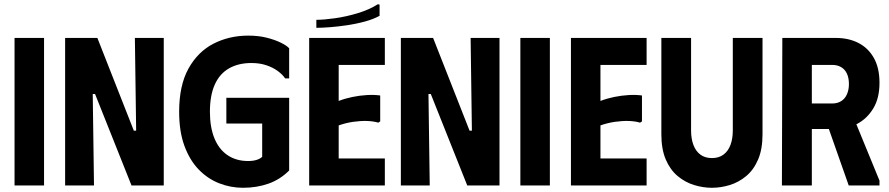

<svg xmlns="http://www.w3.org/2000/svg" viewBox="-20 -880 4217 911"><path d="M49 -700H189V0H49Z M620 -700H757V0H604L431 -434H420L426 0H289V-700H442L615 -260H626Z M830 -350Q830 -475 874.5 -555Q919 -635 993.5 -673Q1068 -711 1158 -711Q1207 -711 1246 -701Q1285 -691 1312.5 -677.5Q1340 -664 1352 -651V-508H1333Q1321 -526 1298 -543Q1275 -560 1243.5 -570.5Q1212 -581 1173 -581Q1111 -581 1066.5 -555.5Q1022 -530 999 -478.5Q976 -427 976 -350Q976 -276 997.5 -223.5Q1019 -171 1060 -143.5Q1101 -116 1157 -116Q1181 -116 1198 -121.5Q1215 -127 1224 -136V-294H1054V-416H1352V-71Q1309 -28 1253.5 -8.5Q1198 11 1133 11Q1074 11 1019.5 -10.5Q965 -32 922.5 -76Q880 -120 855 -188Q830 -256 830 -350Z M1806 -700V-572H1587V-401Q1618 -413 1652.5 -420Q1687 -427 1721 -429Q1755 -431 1784 -427V-304L1775 -298Q1752 -305 1721.5 -306Q1691 -307 1656 -302Q1621 -297 1587 -285V-128H1806V0H1447V-700ZM1773 -860 1781 -858V-805Q1752 -789 1712 -778Q1672 -767 1628.5 -760.5Q1585 -754 1546.5 -751Q1508 -748 1481 -748V-786Q1517 -786 1570 -793.5Q1623 -801 1677.5 -817.5Q1732 -834 1773 -860Z M2213 -700H2350V0H2197L2024 -434H2013L2019 0H1882V-700H2035L2208 -260H2219Z M2449 -700H2589V0H2449Z M3048 -700V-572H2829V-401Q2860 -413 2894.5 -420Q2929 -427 2963 -429Q2997 -431 3026 -427V-304L3017 -298Q2994 -305 2963.5 -306Q2933 -307 2898 -302Q2863 -297 2829 -285V-128H3048V0H2689V-700Z M3598 -243V-700H3457V-261Q3457 -222 3446 -192.5Q3435 -163 3413 -146.5Q3391 -130 3358 -130Q3325 -130 3303 -146.5Q3281 -163 3270 -192.5Q3259 -222 3259 -261V-700H3118V-243Q3118 -172 3139 -123Q3160 -74 3195.5 -44.5Q3231 -15 3273.5 -2Q3316 11 3358 11Q3400 11 3442.5 -2Q3485 -15 3520.5 -44.5Q3556 -74 3577 -123Q3598 -172 3598 -243Z M3692 -700H3832V0H3690ZM3946 -700Q4006 -700 4052.5 -676.5Q4099 -653 4126 -605.5Q4153 -558 4153 -487Q4153 -414 4123.5 -365.5Q4094 -317 4047.5 -292.5Q4001 -268 3948 -268H3758V-700ZM3830 -389H3929Q3953 -389 3971 -400Q3989 -411 3998.5 -432.5Q4008 -454 4008 -481Q4008 -510 3998.5 -530.5Q3989 -551 3971 -561.5Q3953 -572 3929 -572H3830ZM3886 -344 4020 -347 4153 -23V0H4007Z"/></svg>

Font: Phudu Light SemiBold
Style: Regular
Weight: 600
Version: Version 1.005;gftools[0.9.23]